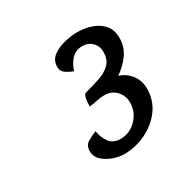

<svg xmlns="http://www.w3.org/2000/svg" viewBox="-105 -885 619 623"><g transform="rotate(-30 205.0 -573.5)"><path d="M191.4 -363.3Q173.8 -363.3 152.3 -370.6Q130.9 -377.9 115 -392.3Q99.1 -406.7 99.1 -427.7Q99.1 -449.2 115.2 -458.7Q131.3 -468.3 147.9 -474.6Q151.4 -450.2 165 -431.2Q178.7 -412.1 206.1 -412.1Q241.2 -412.1 266.4 -438.2Q291.5 -464.4 291.5 -499Q291.5 -525.4 274.4 -543.5Q257.3 -561.5 230.5 -561.5Q215.3 -561.5 200.9 -558.1Q186.5 -554.7 171.4 -553.2Q171.9 -561 172.4 -569.1Q172.9 -577.1 174.8 -585Q177.2 -595.2 180.2 -596.9Q183.1 -598.6 192.4 -601.1Q215.8 -607.4 240.5 -615.5Q265.1 -623.5 282 -639.6Q298.8 -655.8 298.8 -685.5Q298.8 -707 284.4 -721.2Q270 -735.4 248.5 -735.4Q223.1 -735.4 207.3 -718Q191.4 -700.7 185.1 -677.7Q171.4 -682.6 158 -691.4Q144.5 -700.2 144.5 -716.8Q144.5 -742.7 164.3 -756.8Q184.1 -771 210.7 -776.9Q237.3 -782.7 256.8 -782.7Q283.2 -782.7 308.3 -774.4Q333.5 -766.1 350.1 -747.6Q366.7 -729 366.7 -698.2Q366.7 -664.1 347.7 -637.9Q328.6 -611.8 301.3 -593.3Q328.6 -585 345.2 -562.7Q361.8 -540.5 361.8 -511.7Q361.8 -466.8 336.7 -433.3Q311.5 -399.9 272.5 -381.6Q233.4 -363.3 191.4 -363.3Z"/></g></svg>

Font: Lumanosimo
Style: Regular
Weight: 400
Designer: The DocRepair Project, Eduardo Rodriguez Tunni
Foundry: Google
Version: Version 1.010